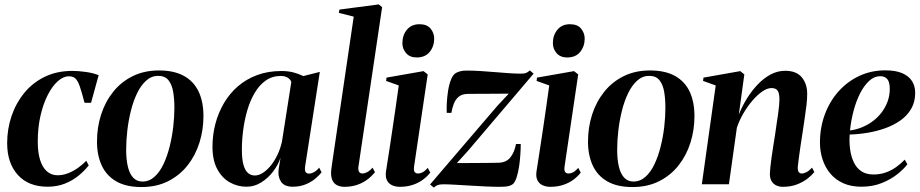

<svg xmlns="http://www.w3.org/2000/svg" viewBox="-20 -837 4178 872"><path d="M196 11Q109 11 60.8 -42.8Q12.5 -96.5 12.5 -187Q12.5 -250.5 32.2 -309.2Q52 -368 89.8 -414.5Q127.5 -461 182.8 -488Q238 -515 308.5 -515Q336.5 -515 370 -510.2Q403.5 -505.5 428 -495.5L393.5 -370H364Q351.5 -418 342.5 -444.2Q333.5 -470.5 322.5 -480.5Q311.5 -490.5 293 -490.5Q267.5 -490.5 242.5 -468.2Q217.5 -446 197 -406Q176.5 -366 164 -312Q151.5 -258 151.5 -193.5Q151.5 -145 162 -111Q172.5 -77 192.8 -59Q213 -41 241.5 -41Q265.5 -41 289.2 -50.2Q313 -59.5 334.2 -74.5Q355.5 -89.5 371.5 -107L383 -86Q364.5 -62 337.5 -39.8Q310.5 -17.5 275 -3.2Q239.5 11 196 11Z M702 -517Q771.5 -517 816.2 -491.8Q861 -466.5 882.5 -420.2Q904 -374 904 -309.5Q904 -247 885.8 -189Q867.5 -131 831.8 -85.8Q796 -40.5 743.5 -14Q691 12.5 622.5 12.5Q553 12.5 508.2 -13.2Q463.5 -39 442 -85.5Q420.5 -132 420.5 -194Q420.5 -258.5 439.2 -316.8Q458 -375 494.2 -420.2Q530.5 -465.5 582.8 -491.2Q635 -517 702 -517ZM698.5 -492.5Q668 -492.5 644 -471Q620 -449.5 602.8 -413.8Q585.5 -378 574.5 -334Q563.5 -290 558.2 -243.8Q553 -197.5 553 -156.5Q553 -113.5 560.5 -81Q568 -48.5 584.5 -30.5Q601 -12.5 627 -12.5Q657.5 -12.5 681.5 -34Q705.5 -55.5 722.5 -91.5Q739.5 -127.5 750.5 -171.5Q761.5 -215.5 766.8 -261.2Q772 -307 772 -348Q772 -387 766.5 -419.8Q761 -452.5 745.2 -472.5Q729.5 -492.5 698.5 -492.5Z M1366 -83Q1363 -63 1368 -55.8Q1373 -48.5 1383.5 -48.5Q1393.5 -48.5 1405.5 -54.8Q1417.5 -61 1429.5 -75.5L1440.5 -54.5Q1429.5 -40 1410.5 -24.5Q1391.5 -9 1366.2 1Q1341 11 1309.5 11Q1271 11 1256 -12.2Q1241 -35.5 1245.5 -68L1254 -120.5Q1243.5 -88.5 1220.5 -58.2Q1197.5 -28 1166.5 -8.5Q1135.5 11 1099.5 11Q1058.5 11 1023.2 -9Q988 -29 966.5 -69.2Q945 -109.5 945 -170.5Q945 -224 958.2 -274.5Q971.5 -325 997 -368.5Q1022.5 -412 1060.2 -444.8Q1098 -477.5 1147.8 -496Q1197.5 -514.5 1258 -514.5Q1288 -514.5 1312.2 -508.2Q1336.5 -502 1357.5 -491.5L1432.5 -510.5ZM1303 -464.5Q1300 -475 1287.8 -483.5Q1275.5 -492 1255 -492Q1216 -492 1186.8 -471.2Q1157.5 -450.5 1136.8 -415.2Q1116 -380 1103.2 -336.2Q1090.5 -292.5 1084.5 -246.2Q1078.5 -200 1078.5 -158Q1078.5 -112.5 1086.2 -86.8Q1094 -61 1107.2 -50.5Q1120.5 -40 1137 -40Q1155 -40 1173.2 -51.5Q1191.5 -63 1208.8 -83.8Q1226 -104.5 1239.5 -132.5Q1253 -160.5 1260.5 -193.5Z M1607.5 -77.5Q1606.5 -61 1612 -55Q1617.5 -49 1626 -49Q1635 -49 1646.8 -54.8Q1658.5 -60.5 1672 -75.5L1683 -55Q1666.5 -34.5 1645.5 -19.5Q1624.5 -4.5 1599.2 3.5Q1574 11.5 1545 11.5Q1526.5 11.5 1512.5 5Q1498.5 -1.5 1491 -15.5Q1483.5 -29.5 1483.5 -52.5Q1483.5 -57.5 1484.5 -65.5Q1485.5 -73.5 1486.8 -84.2Q1488 -95 1490 -106L1586.5 -761.5L1519 -778.5L1521.5 -793.5L1700 -817L1715.5 -804.5Z M1795.5 11.5Q1778 11.5 1762.2 5Q1746.5 -1.5 1738 -17Q1729.5 -32.5 1733 -58Q1734 -65 1738.2 -91.8Q1742.5 -118.5 1748.8 -159.2Q1755 -200 1762.2 -248.8Q1769.5 -297.5 1777 -349.2Q1784.5 -401 1791 -449L1733.5 -469.5L1735.5 -484.5L1903.5 -514L1922.5 -499L1860.5 -80.5Q1858 -61.5 1863.8 -55.2Q1869.5 -49 1878 -49Q1889 -49 1899 -54.2Q1909 -59.5 1923 -74.5L1934 -53Q1921 -36 1901.2 -21.2Q1881.5 -6.5 1855 2.5Q1828.5 11.5 1795.5 11.5ZM1872.5 -576Q1841.5 -576 1824.5 -595.5Q1807.5 -615 1807.5 -640.5Q1807.5 -677.5 1828.2 -702.2Q1849 -727 1885 -727Q1919.5 -727 1935.8 -706.8Q1952 -686.5 1952 -662Q1952 -626.5 1931.5 -601.2Q1911 -576 1872.5 -576Z M2290.5 -411.5Q2278 -411.5 2259.5 -411.5Q2241 -411.5 2219 -411.2Q2197 -411 2175.2 -411Q2153.5 -411 2135 -410.8Q2116.5 -410.5 2103.5 -410.5Q2077.5 -410 2062.8 -397.2Q2048 -384.5 2040.8 -365Q2033.5 -345.5 2030 -324.5H2009Q2008 -341 2009.2 -368.2Q2010.5 -395.5 2015 -424.5Q2019.5 -453.5 2028.5 -476Q2037.5 -498.5 2051.5 -506Q2056.5 -509 2068.2 -512.8Q2080 -516.5 2098 -516.5Q2126.5 -516.5 2160.2 -514.5Q2194 -512.5 2228.2 -509.5Q2262.5 -506.5 2293 -504.5Q2323.5 -502.5 2345 -502.5Q2360 -502.5 2368 -505.2Q2376 -508 2386.5 -517L2403.5 -502.5L2105 -151.5L2055 -96.5Q2073 -96.5 2098.8 -96.5Q2124.5 -96.5 2152 -96.8Q2179.5 -97 2204.2 -97.2Q2229 -97.5 2245.5 -98Q2279.5 -99 2298 -122.2Q2316.5 -145.5 2323.5 -183H2345Q2345 -160.5 2343.2 -133.8Q2341.5 -107 2337.5 -81Q2333.5 -55 2327.2 -34.5Q2321 -14 2312 -3.5Q2304.5 4 2290.8 7.8Q2277 11.5 2251 11.5Q2222 11.5 2185.8 9.8Q2149.5 8 2112.8 5.8Q2076 3.5 2044.8 1.8Q2013.5 0 1994 0Q1977 0 1967.8 3.5Q1958.5 7 1950.5 15L1933 1L2239 -356.5Z M2479 11.5Q2461.5 11.5 2445.8 5Q2430 -1.5 2421.5 -17Q2413 -32.5 2416.5 -58Q2417.5 -65 2421.8 -91.8Q2426 -118.5 2432.2 -159.2Q2438.5 -200 2445.8 -248.8Q2453 -297.5 2460.5 -349.2Q2468 -401 2474.5 -449L2417 -469.5L2419 -484.5L2587 -514L2606 -499L2544 -80.5Q2541.5 -61.5 2547.2 -55.2Q2553 -49 2561.5 -49Q2572.5 -49 2582.5 -54.2Q2592.5 -59.5 2606.5 -74.5L2617.5 -53Q2604.5 -36 2584.8 -21.2Q2565 -6.5 2538.5 2.5Q2512 11.5 2479 11.5ZM2556 -576Q2525 -576 2508 -595.5Q2491 -615 2491 -640.5Q2491 -677.5 2511.8 -702.2Q2532.5 -727 2568.5 -727Q2603 -727 2619.2 -706.8Q2635.5 -686.5 2635.5 -662Q2635.5 -626.5 2615 -601.2Q2594.5 -576 2556 -576Z M2932 -517Q3001.5 -517 3046.2 -491.8Q3091 -466.5 3112.5 -420.2Q3134 -374 3134 -309.5Q3134 -247 3115.8 -189Q3097.5 -131 3061.8 -85.8Q3026 -40.5 2973.5 -14Q2921 12.5 2852.5 12.5Q2783 12.5 2738.2 -13.2Q2693.5 -39 2672 -85.5Q2650.5 -132 2650.5 -194Q2650.5 -258.5 2669.2 -316.8Q2688 -375 2724.2 -420.2Q2760.5 -465.5 2812.8 -491.2Q2865 -517 2932 -517ZM2928.5 -492.5Q2898 -492.5 2874 -471Q2850 -449.5 2832.8 -413.8Q2815.5 -378 2804.5 -334Q2793.5 -290 2788.2 -243.8Q2783 -197.5 2783 -156.5Q2783 -113.5 2790.5 -81Q2798 -48.5 2814.5 -30.5Q2831 -12.5 2857 -12.5Q2887.5 -12.5 2911.5 -34Q2935.5 -55.5 2952.5 -91.5Q2969.5 -127.5 2980.5 -171.5Q2991.5 -215.5 2996.8 -261.2Q3002 -307 3002 -348Q3002 -387 2996.5 -419.8Q2991 -452.5 2975.2 -472.5Q2959.5 -492.5 2928.5 -492.5Z M3335.5 -316.5Q3350 -353.5 3371.8 -388.8Q3393.5 -424 3420.8 -452.8Q3448 -481.5 3479.5 -498.5Q3511 -515.5 3546 -515.5Q3597 -515.5 3621.5 -485.8Q3646 -456 3646 -411Q3646 -387.5 3642.8 -359.8Q3639.5 -332 3634.8 -301Q3630 -270 3625.5 -238Q3621 -209 3616.2 -177.5Q3611.5 -146 3608 -119.5Q3604.5 -93 3603 -77.5Q3603 -61 3608 -55Q3613 -49 3621.5 -49Q3630.5 -49 3642.5 -55Q3654.5 -61 3668 -75.5L3678.5 -55.5Q3666.5 -40.5 3646.8 -25.2Q3627 -10 3599 0.8Q3571 11.5 3534.5 11.5Q3520.5 11.5 3507 5.8Q3493.5 0 3485 -13Q3476.5 -26 3476.5 -47.5Q3476.5 -57 3478.5 -76.2Q3480.5 -95.5 3484 -120.8Q3487.5 -146 3491.8 -173Q3496 -200 3500 -224.5Q3503.5 -250.5 3507.2 -274.8Q3511 -299 3514 -320.2Q3517 -341.5 3518.5 -358.5Q3520 -375.5 3520 -386Q3520 -403 3516.8 -414.2Q3513.5 -425.5 3505.8 -431.2Q3498 -437 3483.5 -437Q3464.5 -437 3442 -421.5Q3419.5 -406 3397.2 -380Q3375 -354 3356.2 -322Q3337.5 -290 3326.5 -256.5L3290.5 0H3167.5L3230.5 -449L3173 -469.5L3175 -484.5L3342 -514L3360.5 -499Z M4101 -91Q4086 -70.5 4056.2 -46.5Q4026.5 -22.5 3985 -5.8Q3943.5 11 3892 11Q3845 11 3809.5 -5Q3774 -21 3750.8 -49Q3727.5 -77 3715.8 -113Q3704 -149 3704 -189.5Q3704 -257.5 3726 -317Q3748 -376.5 3788 -421.5Q3828 -466.5 3882.2 -492Q3936.5 -517.5 4001 -517.5Q4048 -517.5 4077.8 -504.5Q4107.5 -491.5 4122 -468.8Q4136.5 -446 4136.5 -415.5Q4136.5 -374 4118.5 -343Q4100.5 -312 4069.8 -290.2Q4039 -268.5 4000.8 -254.8Q3962.5 -241 3920.5 -234Q3878.5 -227 3839 -226Q3836.5 -191 3841 -158.2Q3845.5 -125.5 3857.8 -99.8Q3870 -74 3892 -59.2Q3914 -44.5 3947 -44.5Q3976.5 -44.5 4002.2 -53.5Q4028 -62.5 4049.8 -78Q4071.5 -93.5 4089 -112ZM3977.5 -491Q3950.5 -491 3927.2 -469.5Q3904 -448 3886 -412.5Q3868 -377 3856.5 -333Q3845 -289 3840.5 -244.5Q3870.5 -248.5 3897.5 -260Q3924.5 -271.5 3947 -289Q3969.5 -306.5 3986 -329Q4002.5 -351.5 4011.8 -377.8Q4021 -404 4021 -433Q4021 -464 4010 -477.5Q3999 -491 3977.5 -491Z"/></svg>

Font: Merriweather 144pt SemiBold
Style: Italic
Weight: 600
Italic angle: -7.8°
Version: Version 2.101